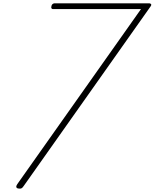

<svg xmlns="http://www.w3.org/2000/svg" viewBox="-20 -1130 936 1163"><path d="M93 12Q81 11 79 3.5Q77 -4 85 -15L834 -1075H300Q295 -1075 292 -1079.5Q289 -1084 292 -1095Q294 -1103 300 -1106.5Q306 -1110 310 -1110H884Q890 -1110 894.5 -1105.5Q899 -1101 892 -1091L124 -4Q117 7 110.5 10.5Q104 14 93 12Z"/></svg>

Font: Playwrite CU Thin
Style: Regular
Weight: 250
Designer: Veronika Burian, José Scaglione
Foundry: TypeTogether
Version: Version 1.002